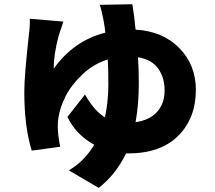

<svg xmlns="http://www.w3.org/2000/svg" viewBox="-20 -832 1040 930"><path d="M636.7 -240.2Q705.1 -250 741.2 -290.5Q777.3 -331.1 777.3 -393.6Q777.3 -456.1 746.1 -500Q714.8 -543.9 648.4 -554.7Q652.3 -500 652.3 -427.7Q652.3 -326.2 636.7 -240.2ZM462.9 -808.6 621.1 -811.5Q630.9 -752.9 636.7 -688.5Q768.6 -680.7 848.6 -599.1Q928.7 -517.6 928.7 -396.5Q928.7 -259.8 843.3 -174.3Q757.8 -88.9 600.6 -88.9H590.8Q540 14.6 458 78.1L313.5 -6.8Q388.7 -50.8 436.5 -130.9Q347.7 -179.7 306.6 -265.6L391.6 -374Q436.5 -294.9 488.3 -263.7Q504.9 -338.9 504.9 -428.7Q504.9 -486.3 502 -543.9Q432.6 -522.5 378.4 -470.7Q324.2 -418.9 297.4 -365.2Q270.5 -311.5 262.7 -260.7Q259.8 -243.2 259.8 -219.7Q259.8 -179.7 271.5 -121.1L133.8 -102.5Q97.7 -216.8 97.7 -387.7Q97.7 -466.8 121.1 -674.8Q126 -712.9 124 -741.2L287.1 -727.5Q269.5 -676.8 264.6 -660.2Q240.2 -570.3 240.2 -499Q335.9 -634.8 490.2 -673.8Q489.3 -690.4 481.4 -734.4Q470.7 -789.1 462.9 -808.6Z"/></svg>

Font: Gen Shin Gothic Heavy
Style: Bold
Weight: 900
Designer: [Source Han Sans]
Ryoko NISHIZUKA  (kana & ideographs); Paul D. Hunt (Latin, Greek & Cyrillic); Wenlong ZHANG  (bopomofo
Version: Version 1.002.20150607